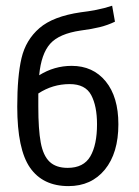

<svg xmlns="http://www.w3.org/2000/svg" viewBox="-20 -630 478 658"><path d="M385.7 -204.1Q385.7 -105.5 339.4 -48.8Q293 7.8 214.8 7.8Q127 7.8 83 -55.2Q39.1 -118.2 39.1 -264.6Q39.1 -368.2 53.7 -430.7Q68.4 -493.2 115.2 -533.7Q162.1 -574.2 256.8 -587.9Q282.2 -590.8 310.1 -596.2Q337.9 -601.6 364.3 -610.4L374 -555.7Q349.6 -543.9 322.3 -537.1Q294.9 -530.3 256.8 -525.4Q182.6 -514.6 151.9 -480Q121.1 -445.3 114.3 -372.1Q166 -404.3 225.6 -404.3Q298.8 -404.3 342.3 -351.1Q385.7 -297.9 385.7 -204.1ZM312.5 -204.1Q312.5 -266.6 292.5 -304.2Q272.5 -341.8 218.8 -341.8Q160.2 -341.8 111.3 -309.6V-264.6Q111.3 -186.5 119.6 -141.6Q127.9 -96.7 149.9 -75.7Q171.9 -54.7 211.9 -54.7Q266.6 -54.7 289.6 -94.2Q312.5 -133.8 312.5 -204.1Z"/></svg>

Font: Sudo Light
Style: Regular
Weight: 300
Monospace: yes
Designer: Jens Kutilek
Foundry: Jens Kutilek
Version: Version 0.040